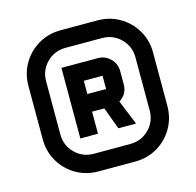

<svg xmlns="http://www.w3.org/2000/svg" viewBox="-94 -752 838 821"><g transform="rotate(-15 324.5 -341.5)"><path d="M244.1 -654.3H405.3Q459.5 -654.3 503.2 -629.2Q546.9 -604 573.2 -560.8Q599.6 -517.6 600.6 -463.9V-224.6Q600.6 -169.9 574.7 -125.5Q548.8 -81.1 504.6 -55.2Q460.4 -29.3 405.3 -29.3H244.1Q189.5 -29.3 145 -55.2Q100.6 -81.1 74.7 -125.5Q48.8 -169.9 48.8 -224.6V-459Q48.8 -514.2 74.7 -558.3Q100.6 -602.5 145 -628.4Q189.5 -654.3 244.1 -654.3ZM244.1 -576.2Q194.8 -576.2 160.9 -542.2Q127 -508.3 127 -459V-224.6Q127 -175.3 160.9 -141.4Q194.8 -107.4 244.1 -107.4H405.3Q454.6 -107.4 488.5 -141.4Q522.5 -175.3 522.5 -224.6V-459Q522.5 -508.3 488.5 -542.2Q454.6 -576.2 405.3 -576.2ZM283.2 -185.5H205.1V-498H366.2Q398.4 -498 421.4 -475.1Q444.3 -452.1 444.3 -419.9V-361.3Q444.3 -317.9 407.2 -294.9L451.7 -185.5H373.5L337.4 -283.2H283.2ZM283.2 -419.9V-361.3H366.2V-419.9Z"/></g></svg>

Font: California Gothic
Style: Regular
Weight: 400
Version: Version 2.2;